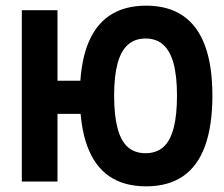

<svg xmlns="http://www.w3.org/2000/svg" viewBox="-20 -641 790 678"><path d="M496 17Q418 17 366 -18.5Q314 -54 288 -125.5Q262 -197 262 -303Q262 -409 288 -479.5Q314 -550 366 -585.5Q418 -621 496 -621Q574 -621 626 -585.5Q678 -550 704 -479.5Q730 -409 730 -303Q730 -197 704 -125.5Q678 -54 626 -18.5Q574 17 496 17ZM57 0V-605H183V-356H284V-239H183V0ZM494 -100Q532 -100 556.5 -121.5Q581 -143 593 -188.5Q605 -234 605 -303Q605 -372 593 -416.5Q581 -461 556.5 -483Q532 -505 494 -505Q456 -505 431.5 -483Q407 -461 395 -416.5Q383 -372 383 -303Q383 -234 395 -188.5Q407 -143 431.5 -121.5Q456 -100 494 -100Z"/></svg>

Font: Martian Mono SemiExpanded Medium
Style: Regular
Weight: 500
Width: 6
Designer: Roman Shamin
Foundry: Evil Martians
Version: Version 1.000